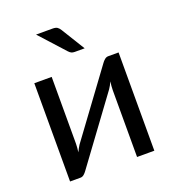

<svg xmlns="http://www.w3.org/2000/svg" viewBox="-132 -826 840 930"><g transform="rotate(-20 288.0 -361.5)"><path d="M505 -506.5V0H416V-344Q416 -354 417 -365.5Q418 -377 419.5 -388.5Q415 -378.5 410.5 -370Q406 -361.5 401 -354.5L156.5 -22Q151 -14 142.8 -6.8Q134.5 0.5 124.5 0.5H70.5V-506H160V-162Q160 -152.5 159 -141.2Q158 -130 156.5 -118.5Q161 -128 165.5 -136.2Q170 -144.5 174.5 -151.5L419 -484Q424.5 -492 433 -499.2Q441.5 -506.5 451.5 -506.5ZM243.5 -724.5Q260 -724.5 268 -719.2Q276 -714 283 -702.5L357.5 -581.5H306.5Q296 -581.5 289.5 -584.8Q283 -588 276 -595.5L159 -724.5Z"/></g></svg>

Font: Lato
Style: Regular
Weight: 400
Designer: Lukasz Dziedzic with Adam Twardoch and Botio Nikoltchev
Foundry: tyPoland Lukasz Dziedzic
Version: Version 2.015; 2015-08-06; http://www.latofonts.com/